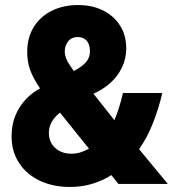

<svg xmlns="http://www.w3.org/2000/svg" viewBox="-20 -730 690 762"><path d="M258 12Q190 12 137.5 -13Q85 -38 55.5 -83.5Q26 -129 26 -189Q26 -236 41.5 -272.5Q57 -309 82.5 -336Q108 -363 139 -379Q112 -419 100 -451.5Q88 -484 88 -524Q88 -580 113.5 -622Q139 -664 185 -687Q231 -710 290 -710Q346 -710 389 -688.5Q432 -667 456.5 -628.5Q481 -590 481 -538Q481 -498 464.5 -463Q448 -428 418.5 -401.5Q389 -375 351 -358L434 -253Q444 -276 453 -305Q462 -334 468 -361H624Q611 -303 588 -244Q565 -185 532 -138L646 0H450L422 -35Q387 -13 346 -0.5Q305 12 258 12ZM263 -120Q283 -120 300 -125.5Q317 -131 333 -140L218 -283Q205 -273 195 -260.5Q185 -248 179.5 -233.5Q174 -219 174 -203Q174 -166 199 -143Q224 -120 263 -120ZM273 -448Q305 -465 321 -483Q337 -501 337 -526Q337 -554 324 -568.5Q311 -583 289 -583Q264 -583 250.5 -566Q237 -549 237 -526Q237 -509 245.5 -491.5Q254 -474 273 -448Z"/></svg>

Font: Azeret Mono Thin
Style: Bold
Weight: 700
Version: Version 1.002